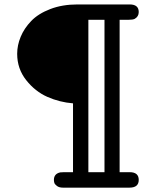

<svg xmlns="http://www.w3.org/2000/svg" viewBox="-20 -631 682 873"><path d="M58.1 -386.2Q58.1 -425.3 74 -463.6Q89.8 -502 121.8 -535.4Q153.8 -568.8 208.5 -589.8Q263.2 -610.8 332 -610.8H569.8Q610.8 -610.8 610.8 -576.2Q610.8 -555.2 591.8 -544.9Q583 -541 564 -541H523.9V151.9H569.8Q610.8 151.9 610.8 187Q610.8 222.2 568.8 222.2H266.1Q249 222.2 239 214.6Q229 207 227.1 200.4Q225.1 193.8 225.1 187Q225.1 159.2 253.9 152.8Q259.8 151.9 271 151.9H312V-161.1Q251 -166 195.6 -190.4Q140.1 -214.8 99.1 -266.6Q58.1 -318.4 58.1 -386.2ZM381.8 151.9H455.1V-541H381.8Z"/></svg>

Font: CMU Typewriter Text Variable Width
Style: Medium
Weight: 500
Version: Version 0.7.0